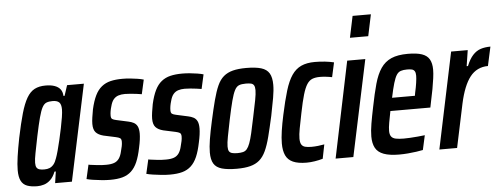

<svg xmlns="http://www.w3.org/2000/svg" viewBox="-50 -875 2657 1014"><g transform="rotate(-5 1279.0 -367.5)"><path d="M111 8Q78 8 56.5 0Q35 -8 24.5 -28.5Q14 -49 14 -85Q14 -115 20 -157Q26 -199 37 -255Q53 -332 67.5 -382.5Q82 -433 99.5 -463Q117 -493 141 -505.5Q165 -518 199 -518Q228 -518 247.5 -511Q267 -504 277.5 -490.5Q288 -477 289 -455H295L313 -510H402L294 0H205L214 -61H207Q196 -33 180 -18Q164 -3 146 2.5Q128 8 111 8ZM154 -77Q171 -77 183 -82Q195 -87 204.5 -98.5Q214 -110 221 -131Q226 -144 233 -169.5Q240 -195 247 -225.5Q254 -256 260.5 -287Q267 -318 271 -344Q275 -370 275 -385Q275 -412 264 -422.5Q253 -433 229 -433Q210 -433 197 -428Q184 -423 174.5 -405.5Q165 -388 155.5 -352.5Q146 -317 133 -255Q122 -200 115.5 -167Q109 -134 109 -116Q109 -99 114 -91Q119 -83 129 -80Q139 -77 154 -77Z M496 8Q474 8 450.5 5.5Q427 3 406.5 0Q386 -3 372 -7L389 -82Q396 -80 407 -79Q418 -78 431.5 -76Q445 -74 458 -73.5Q471 -73 482 -73Q508 -73 524.5 -79Q541 -85 551 -99.5Q561 -114 566 -137Q570 -151 572.5 -163.5Q575 -176 575 -187Q575 -202 567.5 -206.5Q560 -211 546 -214L481 -228Q454 -235 441 -249.5Q428 -264 428 -294Q428 -309 431 -329Q434 -349 438 -371Q448 -415 462 -443.5Q476 -472 496.5 -488.5Q517 -505 544 -511.5Q571 -518 607 -518Q627 -518 647.5 -516Q668 -514 687 -511Q706 -508 719 -504L702 -428Q691 -430 675 -432Q659 -434 643 -435.5Q627 -437 613 -437Q593 -437 578 -432Q563 -427 552.5 -414.5Q542 -402 536 -378Q532 -365 530 -353Q528 -341 528 -330Q528 -316 534.5 -311.5Q541 -307 555 -304L619 -290Q634 -287 646.5 -280.5Q659 -274 666 -260.5Q673 -247 673 -222Q673 -208 670.5 -189Q668 -170 663 -148Q654 -103 641 -73Q628 -43 608.5 -25Q589 -7 562 0.5Q535 8 496 8Z M813 8Q791 8 767.5 5.5Q744 3 723.5 0Q703 -3 689 -7L706 -82Q713 -80 724 -79Q735 -78 748.5 -76Q762 -74 775 -73.5Q788 -73 799 -73Q825 -73 841.5 -79Q858 -85 868 -99.5Q878 -114 883 -137Q887 -151 889.5 -163.5Q892 -176 892 -187Q892 -202 884.5 -206.5Q877 -211 863 -214L798 -228Q771 -235 758 -249.5Q745 -264 745 -294Q745 -309 748 -329Q751 -349 755 -371Q765 -415 779 -443.5Q793 -472 813.5 -488.5Q834 -505 861 -511.5Q888 -518 924 -518Q944 -518 964.5 -516Q985 -514 1004 -511Q1023 -508 1036 -504L1019 -428Q1008 -430 992 -432Q976 -434 960 -435.5Q944 -437 930 -437Q910 -437 895 -432Q880 -427 869.5 -414.5Q859 -402 853 -378Q849 -365 847 -353Q845 -341 845 -330Q845 -316 851.5 -311.5Q858 -307 872 -304L936 -290Q951 -287 963.5 -280.5Q976 -274 983 -260.5Q990 -247 990 -222Q990 -208 987.5 -189Q985 -170 980 -148Q971 -103 958 -73Q945 -43 925.5 -25Q906 -7 879 0.5Q852 8 813 8Z M1168 8Q1119 8 1089 -0.5Q1059 -9 1046 -30.5Q1033 -52 1033 -90Q1033 -119 1039.5 -159.5Q1046 -200 1058 -254Q1072 -318 1084 -363.5Q1096 -409 1109.5 -439Q1123 -469 1143 -486Q1163 -503 1192 -510.5Q1221 -518 1263 -518Q1313 -518 1342.5 -509Q1372 -500 1385 -478Q1398 -456 1398 -417Q1398 -388 1391 -348Q1384 -308 1373 -254Q1359 -191 1347.5 -146Q1336 -101 1322 -71Q1308 -41 1288 -24Q1268 -7 1239 0.5Q1210 8 1168 8ZM1178 -74Q1195 -74 1207.5 -77Q1220 -80 1228.5 -90Q1237 -100 1244.5 -120Q1252 -140 1259.5 -172.5Q1267 -205 1277 -254Q1289 -310 1295.5 -344Q1302 -378 1302 -397Q1302 -414 1297 -422.5Q1292 -431 1281.5 -433.5Q1271 -436 1254 -436Q1231 -436 1217.5 -430.5Q1204 -425 1194.5 -406.5Q1185 -388 1175.5 -352Q1166 -316 1153 -254Q1142 -200 1135.5 -166Q1129 -132 1129 -113Q1129 -96 1134 -88Q1139 -80 1150 -77Q1161 -74 1178 -74Z M1538 8Q1493 8 1466 -4Q1439 -16 1427.5 -41Q1416 -66 1416 -104Q1416 -133 1421.5 -170.5Q1427 -208 1437 -254Q1453 -329 1468.5 -380Q1484 -431 1504.5 -461Q1525 -491 1554.5 -504.5Q1584 -518 1627 -518Q1655 -518 1681.5 -515Q1708 -512 1728 -507L1711 -430Q1697 -433 1679 -435Q1661 -437 1647 -437Q1623 -437 1606.5 -430.5Q1590 -424 1578 -405.5Q1566 -387 1555.5 -351.5Q1545 -316 1533 -256Q1523 -207 1517 -175Q1511 -143 1511 -122Q1511 -101 1517.5 -90.5Q1524 -80 1537 -76.5Q1550 -73 1571 -73Q1587 -73 1605.5 -75Q1624 -77 1639 -80L1624 -5Q1603 1 1580.5 4.5Q1558 8 1538 8Z M1823 -629 1847 -743H1944L1920 -629ZM1692 0 1798 -510H1894L1786 0Z M2029 8Q1978 8 1947 -3.5Q1916 -15 1903 -39Q1890 -63 1890 -100Q1890 -129 1896.5 -167.5Q1903 -206 1913 -254Q1927 -325 1941 -375Q1955 -425 1976.5 -456.5Q1998 -488 2032 -503Q2066 -518 2120 -518Q2167 -518 2194.5 -508.5Q2222 -499 2234 -478Q2246 -457 2246 -423Q2246 -404 2242.5 -378Q2239 -352 2233.5 -321.5Q2228 -291 2220 -255L2214 -225H2002Q1995 -189 1990.5 -164Q1986 -139 1986 -121Q1986 -102 1993.5 -91.5Q2001 -81 2017.5 -77.5Q2034 -74 2060 -74Q2073 -74 2093 -75Q2113 -76 2134 -78Q2155 -80 2172 -82L2155 -5Q2141 -2 2120 1Q2099 4 2075.5 6Q2052 8 2029 8ZM2017 -294H2138L2141 -311Q2147 -337 2150.5 -361Q2154 -385 2154 -399Q2154 -415 2149 -423Q2144 -431 2134.5 -433.5Q2125 -436 2109 -436Q2089 -436 2075.5 -431.5Q2062 -427 2053 -413Q2044 -399 2035.5 -370.5Q2027 -342 2017 -294Z M2242 0 2349 -510H2437L2424 -426H2431Q2446 -463 2464.5 -483Q2483 -503 2506 -510.5Q2529 -518 2558 -518L2536 -417Q2507 -417 2483 -405.5Q2459 -394 2441 -371Q2423 -348 2409 -313Q2395 -278 2385 -232L2336 0Z"/></g></svg>

Font: Saira ExtraCondensed SemiBold
Style: Italic
Weight: 600
Width: 2
Italic angle: -12°
Designer: Hector Gatti with collaboration of the Omnibus-Type team
Foundry: Omnibus-Type
Version: Version 1.101